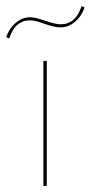

<svg xmlns="http://www.w3.org/2000/svg" viewBox="-25 -604 295 624"><path d="M5 -479 -5 -483Q5 -512 26.5 -530Q48 -548 73 -548Q88 -548 122 -536.5Q156 -525 172 -525Q221 -525 240 -584L250 -580Q240 -551 218.5 -533Q197 -515 172 -515Q152 -515 120 -526.5Q88 -538 73 -538Q24 -538 5 -479ZM116 0V-406H127V0Z"/></svg>

Font: EauTest Hairline
Style: Regular
Weight: 250
Designer: Christian Thalmann (Catharsis Fonts)
Version: Version 0.001;PS 000.001;hotconv 1.0.88;makeotf.lib2.5.64775